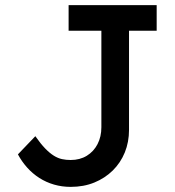

<svg xmlns="http://www.w3.org/2000/svg" viewBox="-20 -720 682 750"><path d="M256 10Q222 10 191 1Q160 -8 133.5 -25Q107 -42 86 -65.5Q65 -89 50 -117L118 -188Q139 -158 156.5 -140Q174 -122 190 -112Q206 -102 222 -98.5Q238 -95 256 -95Q292 -95 319 -111.5Q346 -128 361 -157Q376 -186 376 -223V-600H248V-700H592V-600H484V-213Q484 -165 467.5 -124.5Q451 -84 420.5 -54Q390 -24 348.5 -7Q307 10 256 10Z"/></svg>

Font: Lexend Medium
Style: Regular
Weight: 500
Designer: Bonnie Shaver-Troup, Thomas Jockin
Foundry: Lexend
Version: Version 1.005